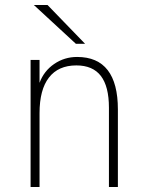

<svg xmlns="http://www.w3.org/2000/svg" viewBox="-20 -752 592 772"><path d="M103 0V-511H139V-419Q156.5 -466.5 197.8 -494.8Q239 -523 290 -523Q372 -523 413 -470Q454 -417 454 -312V0H418V-319Q418 -404.5 385.5 -446.8Q353 -489 287 -489Q214.5 -489 176.8 -440.2Q139 -391.5 139 -297V0ZM285 -576 116 -732H171L322 -576Z"/></svg>

Font: Overpass Thin
Style: Regular
Weight: 250
Designer: Delve Withrington, Dave Bailey, Thomas Jockin
Foundry: Delve Fonts LLC
Version: Version 4.000